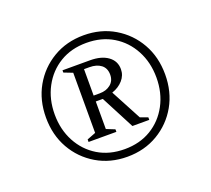

<svg xmlns="http://www.w3.org/2000/svg" viewBox="-83 -775 706 642"><g transform="rotate(-20 270.0 -454.0)"><path d="M270 -238Q209 -238 161 -266.5Q113 -295 85.5 -343.5Q58 -392 58 -454Q58 -516 85.5 -564.5Q113 -613 161 -641.5Q209 -670 270 -670Q331 -670 379 -641.5Q427 -613 454.5 -564.5Q482 -516 482 -454Q482 -392 454.5 -343.5Q427 -295 379 -266.5Q331 -238 270 -238ZM270 -265Q324 -265 364.5 -289.5Q405 -314 428 -357Q451 -400 451 -454Q451 -508 428 -551Q405 -594 364.5 -618.5Q324 -643 270 -643Q216 -643 175.5 -618.5Q135 -594 112 -551Q89 -508 89 -454Q89 -400 112 -357Q135 -314 175.5 -289.5Q216 -265 270 -265ZM164 -329V-338L195 -350V-564L164 -576V-584H262Q302 -584 325.5 -567Q349 -550 349 -521Q349 -499 334 -482Q319 -465 295 -457L353 -348L380 -338V-329H320L258 -448H233V-350L263 -338V-329ZM252 -563H233V-469H255Q278 -469 293.5 -481.5Q309 -494 309 -516Q309 -539 293.5 -551Q278 -563 252 -563Z"/></g></svg>

Font: Spectral SC Light
Style: Regular
Weight: 300
Designer: Jean-Baptiste Levee
Foundry: Production Type
Version: Version 2.001